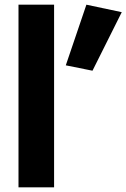

<svg xmlns="http://www.w3.org/2000/svg" viewBox="-20 -800 540 820"><path d="M59 -780V0H211V-780ZM349 -780 261 -521 375 -498 500 -748Z"/></svg>

Font: Glinicke Jost Bold
Style: Bold
Weight: 700
Version: Version 3.710